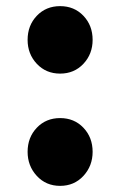

<svg xmlns="http://www.w3.org/2000/svg" viewBox="-20 -592 391 626"><path d="M176 -352Q130 -352 100 -384Q70 -416 70 -462Q70 -509 100 -540.5Q130 -572 176 -572Q222 -572 252 -540.5Q282 -509 282 -462Q282 -416 252 -384Q222 -352 176 -352ZM176 14Q130 14 100 -18.5Q70 -51 70 -97Q70 -144 100 -175.5Q130 -207 176 -207Q222 -207 252 -175.5Q282 -144 282 -97Q282 -51 252 -18.5Q222 14 176 14Z"/></svg>

Font: Noto Sans SC Thin Black
Style: Regular
Weight: 900
Version: Version 2.004-H2;hotconv 1.0.118;makeotfexe 2.5.65603